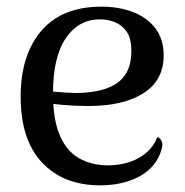

<svg xmlns="http://www.w3.org/2000/svg" viewBox="-20 -543 554 576"><path d="M280 13Q171 13 106.5 -55Q42 -123 42 -253Q42 -378 104 -450.5Q166 -523 284 -523Q338 -523 380 -506.5Q422 -490 446.5 -457.5Q471 -425 471 -377Q471 -302 410.5 -263.5Q350 -225 246 -225Q205 -225 165.5 -228.5Q126 -232 84 -241L86 -275Q111 -271 142 -268Q173 -265 206 -264Q239 -264 269 -269.5Q299 -275 323 -288.5Q347 -302 360.5 -327Q374 -352 374 -390Q374 -428 360 -448Q346 -468 324.5 -476.5Q303 -485 280 -485Q216 -485 177.5 -428.5Q139 -372 139 -264Q139 -183 160 -135.5Q181 -88 218.5 -67.5Q256 -47 303 -47Q357 -47 397 -69.5Q437 -92 452 -132Q462 -128 466 -117Q470 -106 460 -81Q441 -35 393 -11Q345 13 280 13Z"/></svg>

Font: Arima Medium
Style: Regular
Weight: 500
Designer: Joana Correia and Natanael Gama
Foundry: NDISCOVER
Version: Version 1.101;gftools[0.9.23]